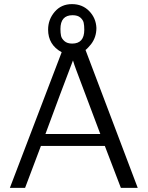

<svg xmlns="http://www.w3.org/2000/svg" viewBox="-20 -914 721 934"><path d="M28 0 280 -660Q214 -696 214 -770Q214 -819 246 -856.5Q278 -894 330 -894Q381 -894 414 -860Q447 -826 449 -778Q449 -733 423 -699Q417 -691 410 -684Q403 -677 400 -674L396 -671L650 0H568L490 -204H179L102 0ZM201 -262H468Q429 -365 351 -573L342 -598Q336 -616 335 -620Q276 -466 201 -262ZM274 -773Q274 -753 277 -739.5Q280 -726 293.5 -714Q307 -702 331 -702Q390 -702 390 -769Q390 -790 387 -803.5Q384 -817 371 -828.5Q358 -840 333 -840Q274 -840 274 -773Z"/></svg>

Font: Coval
Style: ExtraLight
Weight: 250
Foundry: Context Ltd
Version: Version 001.000